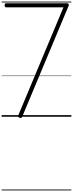

<svg xmlns="http://www.w3.org/2000/svg" viewBox="-20 -1435 897 2360"><path d="M220 12Q206 6 203 -0.5Q200 -7 205 -18L760 -1345H54Q47 -1345 42 -1350.5Q37 -1356 37 -1370Q37 -1383 41 -1389Q45 -1395 54 -1395H805Q816 -1395 822.5 -1386Q829 -1377 824 -1365L257 -10Q251 8 244 13Q237 18 220 12ZM0 895H857V905H0ZM0 -20H857V0H0ZM0 -505H857V-500H0ZM0 -1415H857V-1405H0Z"/></svg>

Font: Playwrite BE WAL Guides
Style: Regular
Weight: 400
Designer: Veronika Burian, José Scaglione
Foundry: TypeTogether
Version: Version 1.003